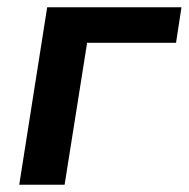

<svg xmlns="http://www.w3.org/2000/svg" viewBox="-20 -509 520 529"><path d="M33 0 110 -489H480L465 -391H220L158 0Z"/></svg>

Font: Nunito Sans
Style: Bold Italic
Weight: 700
Italic angle: -9°
Designer: Vernon Adams
Foundry: Vernon Adams
Version: Version 3.006; ttfautohint (v1.8.3)